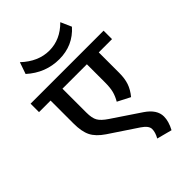

<svg xmlns="http://www.w3.org/2000/svg" viewBox="-291 -992 1195 1195"><g transform="rotate(-45 306.5 -394.5)"><path d="M388.8 62.2Q408.5 27.3 408.5 -1.8Q408.5 -30.8 364.5 -60.2L182.5 -181.5Q127.9 -218.4 107.2 -260.1Q86.5 -301.8 86.5 -372.1V-574.3H-15.2V-648.6H627.4V-574.3H510.6V-394.8Q510.6 -344.3 498.2 -307.9Q485.8 -271.5 456 -235.1L372.6 -278.1Q390.8 -309.4 398.4 -339.2Q406 -369.1 406 -415.1V-574.3H191.1V-364Q191.1 -315.5 205.5 -290.2Q219.9 -264.9 261.4 -237.1L444.4 -114.3Q515.7 -66.2 515.7 -5.1Q515.7 37.4 488.4 88.5ZM505.6 -805.4Q427.7 -717.4 307.1 -717.4Q186.6 -717.4 93.5 -801.3L120.3 -878.2Q204.2 -799.3 301.3 -799.3Q398.4 -799.3 474.2 -876.6Z"/></g></svg>

Font: Khula SemiBold
Style: Regular
Weight: 600
Designer: Erin McLaughlin, Steve Matteson
Version: Version 1.002;PS 1.0;hotconv 1.0.72;makeotf.lib2.5.5900; ttf